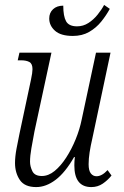

<svg xmlns="http://www.w3.org/2000/svg" viewBox="-20 -750 502 780"><path d="M276 -604Q227 -604 203.5 -625Q180 -646 180 -675Q180 -698 195.5 -712.5Q211 -727 237 -727Q237 -684 248.5 -663.5Q260 -643 293 -643Q318 -643 339 -656.5Q360 -670 376.5 -690.5Q393 -711 403 -730L426 -714Q412 -688 391.5 -662.5Q371 -637 342.5 -620.5Q314 -604 276 -604ZM127 10Q80 10 60.5 -19Q41 -48 41 -88Q41 -113 47 -145.5Q53 -178 59 -206L106 -427Q112 -455 112 -469Q112 -491 99.5 -498Q87 -505 65 -505H52L59 -536H189L120 -216Q113 -179 107.5 -147.5Q102 -116 102 -93Q102 -74 111.5 -54.5Q121 -35 150 -35Q177 -35 202 -55.5Q227 -76 249 -110Q271 -144 287.5 -184.5Q304 -225 312 -265L370 -536H429L355 -187Q348 -157 344 -131Q340 -105 340 -83Q340 -57 349 -45.5Q358 -34 372 -34Q394 -34 417 -59L433 -37Q418 -18 397.5 -4Q377 10 351 10Q282 10 282 -78Q282 -85 282.5 -94.5Q283 -104 284 -112H281Q245 -49 206 -19.5Q167 10 127 10Z"/></svg>

Font: Noto Serif ExtraCondensed Light
Style: Italic
Weight: 300
Width: 2
Italic angle: -12°
Designer: Monotype Design Team
Foundry: Monotype Imaging Inc.
Version: Version 2.014; ttfautohint (v1.8.4.7-5d5b)